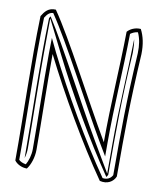

<svg xmlns="http://www.w3.org/2000/svg" viewBox="-76 -687 643 768"><g transform="rotate(10 246.0 -303.0)"><path d="M33 -590C27 -401 35 -196 34 -4C43 9 63 20 85 20C99 2 110 -29 110 -61C110 -184 106 -325 107 -449C182 -299 287 -117 381 18C412 26 436 11 445 -11C445 -203 445 -308 457 -510C458 -550 451 -582 437 -609C414 -611 393 -600 383 -588C381 -435 370 -294 370 -137C276 -297 163 -519 89 -626C59 -628 45 -610 33 -590ZM48 -586C58 -602 66 -610 81 -611C155 -502 265 -286 357 -129L385 -82V-137C385 -291 396 -432 398 -582C406 -588 417 -593 428 -594C439 -570 443 -544 442 -511C430 -311 430 -202 430 -14C423 -1 410 8 390 5C297 -129 194 -308 120 -456L93 -512L92 -449C91 -325 95 -184 95 -61C95 -36 87 -11 78 4C65 2 55 -3 49 -9C50 -200 42 -401 48 -586ZM68 -588C62 -405 69 -207 69 -20C73 -32 75 -47 75 -61C75 -184 71 -325 72 -449L73 -588L141 -452C213 -308 313 -135 404 -2C406 -5 408 -7 410 -12C410 -202 410 -309 422 -510C422 -530 421 -548 418 -564C415 -420 405 -285 405 -137V-16L336 -133C249 -281 146 -482 73 -596C72 -594 70 -591 68 -588Z"/></g></svg>

Font: Snowfall
Style: Eco
Weight: 400
Designer: Jasper
Foundry: Cannot Into Space Fonts
Version: Version 0.9